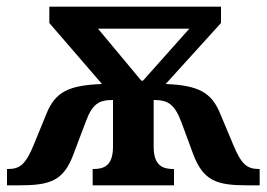

<svg xmlns="http://www.w3.org/2000/svg" viewBox="-20 -556 800 576"><path d="M1 0H36C129 0 171 -12 201 -95L237 -190C257 -245 277 -256 319 -256V-116C319 -57 290 -49 260 -49H258V0H502V-49H500C471 -49 441 -57 441 -115V-256C483 -256 503 -245 524 -190L559 -95C590 -12 631 0 724 0H759V-49H757C721 -49 704 -63 680 -121L641 -214C615 -279 575 -300 477 -304L643 -487V-536H128V-487L286 -304C186 -300 146 -281 119 -214L81 -121C57 -63 40 -49 4 -49H1ZM404 -314 274 -470H548L409 -314Z"/></svg>

Font: Noto Serif SemiBold
Style: Regular
Weight: 600
Designer: Monotype Design Team
Foundry: Monotype Imaging Inc.
Version: Version 2.013